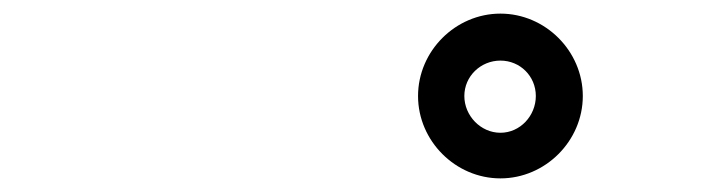

<svg xmlns="http://www.w3.org/2000/svg" viewBox="-20 -778 1040 282"><path d="M594 -637C594 -571 649 -516 715 -516C781 -516 836 -571 836 -637C836 -703 781 -758 715 -758C649 -758 594 -703 594 -637ZM662 -637C662 -666 686 -689 715 -689C744 -689 767 -666 767 -637C767 -608 744 -583 715 -583C686 -583 662 -608 662 -637Z"/></svg>

Font: Noto Sans T Chinese Black
Style: Bold
Weight: 900
Designer: Ryoko NISHIZUKA (kana & ideographs); Paul D. Hunt (Latin, Greek & Cyrillic); Wenlong ZHANG (bopomofo); Sandoll Communica
Foundry: Adobe Systems Incorporated
Version: Version 1.000;PS 1;hotconv 1.0.78;makeotf.lib2.5.61930